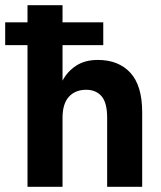

<svg xmlns="http://www.w3.org/2000/svg" viewBox="-37 -720 622 740"><path d="M69 -546H-17V-634H69V-700H204V-634H361V-546H204V-409Q222 -444 256 -466.5Q290 -489 340 -489Q420 -489 465.5 -439.5Q511 -390 511 -287V0H376V-266Q376 -324 354.5 -349Q333 -374 295 -374Q253 -374 228.5 -347Q204 -320 204 -266V0H69Z"/></svg>

Font: Golos UI
Style: Bold
Weight: 700
Designer: A.Korolkova, Vitaly Kuzmin
Foundry: ParaType Ltd
Version: Version 2.000